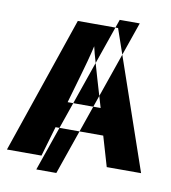

<svg xmlns="http://www.w3.org/2000/svg" viewBox="-90 -838 885 991"><g transform="rotate(10 352.0 -342.5)"><path d="M562 -760 272 75H167L457 -760ZM439 -295H266L309 -444Q316 -467 330 -519Q344 -571 351 -603Q358 -571 373 -520.5Q388 -470 395 -444ZM523 0H703L456 -717H245L0 0H181L227 -157H477Z"/></g></svg>

Font: Noto Sans UI Extra
Style: Regular
Weight: 800
Designer: Monotype Design Team
Foundry: Monotype Imaging Inc.
Version: Version 1.901